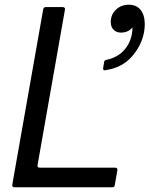

<svg xmlns="http://www.w3.org/2000/svg" viewBox="-20 -793 633 813"><path d="M41 0Q36 0 33.5 -3Q31 -6 32 -11L163 -754Q165 -763 174 -763H246Q251 -763 253.5 -760Q256 -757 255 -752L139 -94V-92Q139 -83 148 -83H468Q473 -83 475.5 -80Q478 -77 477 -72L466 -9Q465 0 455 0ZM424 -495Q415 -495 417 -506L421 -531Q422 -538 432 -540Q475 -549 502.5 -577.5Q530 -606 538 -647Q541 -662 541 -677Q523 -655 492 -655Q473 -655 461 -667Q449 -679 449 -700Q449 -731 471 -752Q493 -773 525 -773Q558 -773 575.5 -751Q593 -729 593 -690Q593 -675 590 -657Q579 -599 537.5 -552.5Q496 -506 427 -496Z"/></svg>

Font: Open Sauce Two
Style: Italic
Weight: 400
Italic angle: -10°
Designer: Alfredo Marco Pradil
Foundry: Creative Sauce Fz LLC
Version: Version 1.477